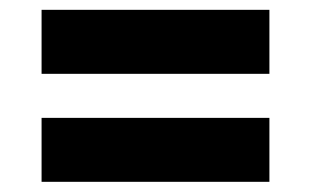

<svg xmlns="http://www.w3.org/2000/svg" viewBox="-20 -499 625 381"><path d="M514.6 -352.5H62.5V-479.5H514.6ZM514.6 -138.2H62.5V-265.1H514.6Z"/></svg>

Font: Vazir Black FD
Style: Black-FD
Weight: 900
Designer: Saber Rastikerdar
Foundry: Saber Rastikerdar
Version: Version 30.0.0